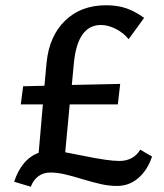

<svg xmlns="http://www.w3.org/2000/svg" viewBox="-20 -686 625 730"><path d="M558 -91Q542 -41 507 -10Q472 21 425 21Q396 21 366 14.5Q336 8 293 -5Q254 -17 225.5 -23.5Q197 -30 171 -30Q145 -30 126 -16Q107 -2 97 24L34 5Q47 -36 70.5 -64.5Q94 -93 127 -105L143 -289H59L68 -358L149 -360L157 -447Q167 -549 227.5 -607.5Q288 -666 383 -666Q428 -666 461.5 -654Q495 -642 528 -618L469 -537Q450 -561 420.5 -576Q391 -591 364 -591Q275 -591 261 -447L253 -363L437 -367L428 -289H245L228 -107Q286 -96 295 -94Q391 -74 434 -74Q461 -74 481.5 -85.5Q502 -97 513 -117Z"/></svg>

Font: Ysabeau Semibold
Style: Regular
Weight: 600
Designer: Christian Thalmann (Catharsis Fonts)
Version: Version 0.003